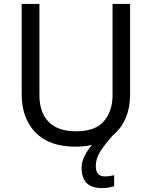

<svg xmlns="http://www.w3.org/2000/svg" viewBox="-20 -734 771 974"><path d="M466 107Q466 136 478 148.5Q490 161 511 161Q528 161 539.5 158.5Q551 156 559 155V211Q545 215 531 217.5Q517 220 497 220Q444 220 419 194Q394 168 394 117Q394 86 410 55.5Q426 25 447 1Q408 10 362 10Q229 10 159.5 -62.5Q90 -135 90 -254V-714H180V-251Q180 -164 226.5 -116Q273 -68 367 -68Q464 -68 507.5 -119.5Q551 -171 551 -252V-714H640V-252Q640 -189 618 -136Q596 -83 552 -47Q508 3 487 37.5Q466 72 466 107Z"/></svg>

Font: Noto Sans Mende Kikakui
Style: Regular
Weight: 400
Designer: Monotype Design Team
Foundry: Monotype Imaging Inc.
Version: Version 2.003; ttfautohint (v1.8.4.7-5d5b)